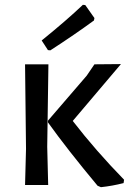

<svg xmlns="http://www.w3.org/2000/svg" viewBox="-20 -768 549 797"><path d="M324 -748 334 -747 372 -693 370 -683Q291 -625 189 -559L179 -560L153 -600Q258 -685 324 -748ZM482 -502 282 -266Q377 -143 495 -22L493 -8Q446 4 399 9L385 3Q260 -147 179 -260V-267L340 -454L372 -501ZM181 -501 176 -159 180 0H84L88 -150L84 -501Z"/></svg>

Font: Alegreya Sans SC Medium
Style: Regular
Weight: 500
Designer: Juan Pablo del Peral
Foundry: Huerta Tipografica
Version: Version 2.001;PS 002.001;hotconv 1.0.88;makeotf.lib2.5.64775